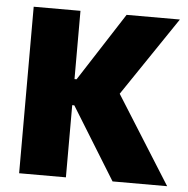

<svg xmlns="http://www.w3.org/2000/svg" viewBox="-48 -686 717 734"><g transform="rotate(5 310.0 -319.5)"><path d="M620 0H410.5L239.5 -277H212V-377H239.5L408.5 -639H613L395.5 -317V-357ZM231.5 0H52V-639H231.5Z"/></g></svg>

Font: Anek Malayalam Medium ExtraBold
Style: Regular
Weight: 800
Version: Version 1.003